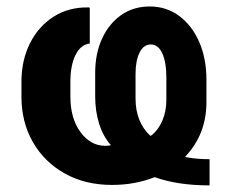

<svg xmlns="http://www.w3.org/2000/svg" viewBox="-20 -558 698 590"><path d="M324.2 10.3Q241.7 10.3 179 -24.9Q116.2 -60.1 81.1 -121.3Q45.9 -182.6 45.9 -260.7V-306.2Q45.9 -373 72.3 -425.3Q98.6 -477.5 145.3 -507.1Q191.9 -536.6 252.9 -535.2L255.9 -534.2V-424.3Q228 -420.9 212.2 -389.2Q196.3 -357.4 196.3 -307.1V-260.7Q196.3 -194.3 227.3 -152.1Q258.3 -109.9 303.7 -109.9Q313.5 -109.9 320.8 -111.8Q296.9 -138.7 284.7 -177.5Q272.5 -216.3 272.5 -261.7V-334.5Q272.5 -393.1 293.5 -439Q314.5 -484.9 352.1 -511.5Q389.6 -538.1 439.9 -538.1Q491.7 -538.1 531 -508.8Q570.3 -479.5 592.3 -428.7Q614.3 -377.9 614.3 -313.5V-243.7Q614.3 -144.5 548.3 -75.7Q581.5 -68.8 624 -68.8V11.7Q525.9 11.7 455.1 -13.7Q395 10.3 324.2 10.3ZM441.4 -141.1H444.3Q466.3 -158.2 478.8 -187Q491.2 -215.8 491.2 -250.5V-321.3Q491.2 -366.2 478.8 -393.8Q466.3 -421.4 443.4 -421.4Q421.4 -421.4 408.9 -396.5Q396.5 -371.6 396.5 -330.1V-255.4Q396.5 -183.6 441.4 -141.1Z"/></svg>

Font: Roboto Slab
Style: Bold
Weight: 700
Designer: Google
Version: Version 2.000; ttfautohint (v1.8.1.43-b0c9)